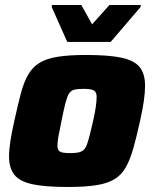

<svg xmlns="http://www.w3.org/2000/svg" viewBox="-20 -737 612 765"><path d="M250 8Q160 8 109 -3Q58 -14 37 -41Q16 -68 16 -113Q16 -140 21.5 -175.5Q27 -211 37 -255Q51 -319 63 -364.5Q75 -410 92.5 -440Q110 -470 138 -487Q166 -504 211 -511Q256 -518 323 -518Q413 -518 464.5 -507Q516 -496 537 -469Q558 -442 558 -396Q558 -369 553 -334Q548 -299 538 -255Q524 -191 511 -145.5Q498 -100 481 -70Q464 -40 436 -23Q408 -6 363 1Q318 8 250 8ZM261 -127Q280 -127 292 -129.5Q304 -132 312 -138.5Q320 -145 325.5 -159Q331 -173 337 -196.5Q343 -220 351 -255Q359 -291 362 -313.5Q365 -336 365 -351Q365 -365 359.5 -371.5Q354 -378 343 -380.5Q332 -383 313 -383Q289 -383 275.5 -379.5Q262 -376 254.5 -363.5Q247 -351 240.5 -325.5Q234 -300 225 -255Q217 -218 213 -195Q209 -172 209 -158Q209 -144 214 -137.5Q219 -131 230.5 -129Q242 -127 261 -127ZM248 -570 186 -709 187 -717H304L347 -640L416 -717H541L540 -709L421 -570Z"/></svg>

Font: Saira Thin ExtraBold
Style: Italic
Weight: 800
Italic angle: -12°
Version: Version 1.101